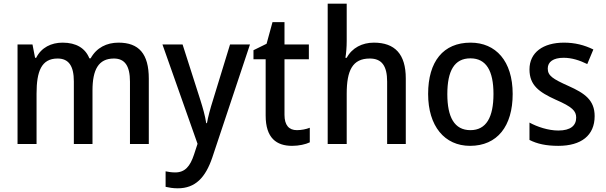

<svg xmlns="http://www.w3.org/2000/svg" viewBox="-20 -780 3280 1040"><path d="M622 -549C558 -549 503 -522 471 -464H464C442 -519 393 -549 319 -549C258 -549 204 -523 176 -467H170L156 -539H75V0H178V-273C178 -393 204 -463 292 -463C352 -463 380 -423 380 -339V0H481V-290C481 -402 513 -463 597 -463C656 -463 684 -423 684 -338V0H786V-354C786 -489 732 -549 622 -549Z M860 -539 1050 -1 1031 57C1010 121 982 154 929 154C910 154 891 151 877 148V232C895 236 916 240 943 240C1038 240 1093 182 1130 73L1334 -539H1226L1134 -239C1119 -192 1107 -147 1101 -113H1097C1091 -153 1079 -195 1065 -239L969 -539Z M1588 -75C1545 -75 1521 -102 1521 -158V-459H1653V-539H1521V-660H1456L1424 -543L1353 -508V-459H1419V-154C1419 -32 1478 10 1562 10C1599 10 1635 2 1658 -9V-88C1638 -80 1612 -75 1588 -75Z M1858 -558V-760H1755V0H1858V-272C1858 -398 1889 -463 1983 -463C2048 -463 2077 -423 2077 -338V0H2178V-355C2178 -487 2119 -549 2005 -549C1942 -549 1887 -521 1858 -467H1851C1855 -490 1858 -524 1858 -558Z M2757 -271C2757 -450 2665 -549 2529 -549C2381 -549 2299 -447 2299 -271C2299 -97 2388 10 2526 10C2674 10 2757 -97 2757 -271ZM2403 -270C2403 -396 2441 -464 2528 -464C2614 -464 2653 -396 2653 -271C2653 -145 2614 -75 2528 -75C2441 -75 2403 -146 2403 -270Z M3201 -151C3201 -238 3147 -275 3060 -314C2973 -353 2947 -370 2947 -409C2947 -445 2977 -467 3033 -467C3078 -467 3120 -453 3161 -433L3194 -512C3145 -536 3094 -549 3035 -549C2922 -549 2848 -496 2848 -404C2848 -318 2900 -281 2990 -240C3080 -201 3101 -179 3101 -143C3101 -100 3071 -73 3004 -73C2950 -73 2890 -93 2848 -116V-22C2889 -1 2938 10 3004 10C3128 10 3201 -46 3201 -151Z"/></svg>

Font: Noto Sans SemiCondensed Medium
Style: Regular
Weight: 500
Width: 4
Designer: Monotype Design Team
Foundry: Monotype Imaging Inc.
Version: Version 2.013